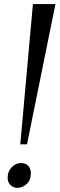

<svg xmlns="http://www.w3.org/2000/svg" viewBox="-20 -911 292 942"><path d="M141.5 -891H252L112.5 -203H79.5ZM17.5 -40.5Q18 -71 37.8 -91Q57.5 -111 82.5 -111Q108 -111 120 -95.8Q132 -80.5 131.5 -60Q131 -27.5 111 -8.5Q91 10.5 65 10.5Q45 10.5 31 -3.2Q17 -17 17.5 -40.5Z"/></svg>

Font: Merriweather 120pt
Style: Italic
Weight: 400
Italic angle: -7.8°
Version: Version 2.101